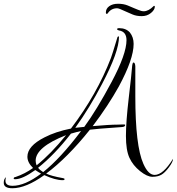

<svg xmlns="http://www.w3.org/2000/svg" viewBox="-210 -820 942 1023"><path d="M419 -156 445 -157H450Q457 -157 457 -154Q457 -144 439 -143Q295 -133 269 -129Q149 21 36 105Q63 118 125 129Q134 130 134 135Q134 140 124 140Q84 140 26 113Q-72 183 -144 183Q-190 183 -190 154Q-190 133 -178 124Q-181 133 -181 143Q-181 170 -143 170Q-77 170 9 105Q-1 100 -22 86Q-90 135 -130 135Q-137 135 -137 131Q-137 124 -127 123Q-77 106 -34 75Q-64 46 -64 15Q-64 -42 27 -88Q87 -119 168 -135Q307 -318 381 -511Q385 -520 415 -619Q416 -626 423 -626Q424 -625 424 -624Q424 -544 334 -373Q268 -246 191 -139L239 -144Q305 -234 384.5 -383Q464 -532 464 -606Q464 -652 423 -658Q414 -660 414 -665Q414 -670 425 -670Q461 -670 482 -647Q502 -622 502 -586Q502 -505 423 -359Q367 -258 284 -148Q372 -156 419 -156ZM712 26Q712 42 690 71.5Q668 101 649 111.5Q630 122 602 122Q574 122 536 91.5Q498 61 479.5 20.5Q461 -20 461 -95.5Q461 -171 476 -298.5Q491 -426 493 -456.5Q495 -487 501 -487Q510 -487 511 -466V-307Q511 -43 554 53Q580 112 614 112Q659 112 712 26ZM222 -122Q199 -117 168 -108Q81 4 -7 74Q2 86 20 97Q112 24 222 -122ZM615 -785Q615 -768 594.5 -751Q574 -734 545.5 -734Q517 -734 496 -743Q475 -752 457 -760Q424 -776 414 -776Q382 -776 364 -749Q360 -744 357 -746.5Q354 -749 354 -753Q354 -774 372 -787Q390 -800 419 -800Q448 -800 470 -791Q492 -782 505.5 -776Q519 -770 525 -768Q543 -760 556 -760Q581 -760 608 -787Q610 -790 612.5 -788.5Q615 -787 615 -785ZM142 -100Q-20 -36 -20 36Q-20 48 -15 61Q61 0 142 -100Z"/></svg>

Font: Ruthie
Style: Regular
Weight: 400
Designer: Robert E. Leuschke
Foundry: Robert E. Leuschke
Version: Version 1.003